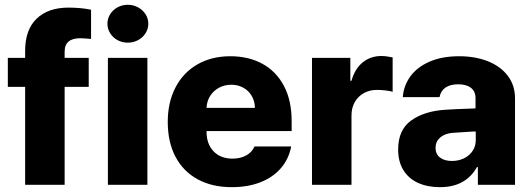

<svg xmlns="http://www.w3.org/2000/svg" viewBox="-20 -772 2219 802"><path d="M350.6 -409.2H250V0H85V-409.2H12.7V-530.3H85V-559.6Q85 -647.9 133.1 -694.1Q181.2 -740.2 265.6 -740.2Q317.9 -740.2 360.4 -731.4V-609.4Q326.7 -612.3 315.4 -612.3Q283.2 -612.3 266.6 -598.6Q250 -585 250 -555.7V-530.3H350.6Z M430.7 -530.3H595.7V0H430.7ZM428.7 -672.9Q428.7 -694.3 440.2 -712.6Q451.7 -731 471.2 -741.5Q490.7 -752 513.7 -752Q536.6 -752 556.4 -741.5Q576.2 -731 587.9 -712.6Q599.6 -694.3 599.6 -672.9Q599.6 -651.4 587.9 -633.1Q576.2 -614.7 556.4 -604.2Q536.6 -593.8 513.7 -593.8Q490.7 -593.8 471.2 -604.2Q451.7 -614.7 440.2 -633.1Q428.7 -651.4 428.7 -672.9Z M680.7 -262.7Q680.7 -344.2 712.9 -406.5Q745.1 -468.8 804.4 -502.9Q863.8 -537.1 942.4 -537.1Q1017.6 -537.1 1075.4 -505.9Q1133.3 -474.6 1165.8 -413.6Q1198.2 -352.5 1198.2 -266.6V-224.6H842.8V-221.7Q842.8 -170.4 872.1 -139.9Q901.4 -109.4 951.2 -109.4Q984.4 -109.4 1008.5 -122.8Q1032.7 -136.2 1043 -160.2H1196.3Q1186.5 -108.4 1153.8 -70.1Q1121.1 -31.7 1068.6 -11Q1016.1 9.8 948.2 9.8Q865.7 9.8 805.4 -23.2Q745.1 -56.2 712.9 -117.4Q680.7 -178.7 680.7 -262.7ZM1044.9 -321.3Q1044.4 -349.1 1031.7 -371.1Q1019 -393.1 996.6 -405.5Q974.1 -418 946.3 -418Q917.5 -418 894.3 -405.3Q871.1 -392.6 857.4 -370.6Q843.8 -348.6 842.8 -321.3Z M1283.2 -530.3H1443.4V-434.6H1448.2Q1462.4 -485.4 1495.4 -511.7Q1528.3 -538.1 1573.2 -538.1Q1592.8 -538.1 1620.1 -532.2V-388.7Q1608.9 -392.1 1589.8 -394.3Q1570.8 -396.5 1554.7 -396.5Q1523.9 -396.5 1499.8 -383.1Q1475.6 -369.6 1461.9 -345.5Q1448.2 -321.3 1448.2 -290V0H1283.2Z M1839.4 -313.5Q1883.3 -316.4 1946.8 -318.4Q1954.6 -319.3 1966.3 -319.3V-362.3Q1966.3 -390.1 1947.3 -405Q1928.2 -419.9 1894 -419.9Q1860.8 -419.9 1840.8 -406.2Q1820.8 -392.6 1815.9 -366.2H1662.6Q1666 -414.1 1694.1 -452.9Q1722.2 -491.7 1774.2 -514.4Q1826.2 -537.1 1897.9 -537.1Q1964.4 -537.1 2017.3 -516.4Q2070.3 -495.6 2100.8 -455.8Q2131.3 -416 2131.3 -360.4V0H1976.1V-74.2H1972.2Q1949.7 -33.2 1911.1 -11.7Q1872.6 9.8 1817.9 9.8Q1766.1 9.8 1726.8 -7.8Q1687.5 -25.4 1665.3 -60.8Q1643.1 -96.2 1643.1 -147.5Q1643.1 -229.5 1697.3 -268.6Q1751.5 -307.6 1839.4 -313.5ZM1867.7 -99.6Q1895.5 -99.6 1918.5 -110.8Q1941.4 -122.1 1954.6 -142.3Q1967.8 -162.6 1967.3 -188.5V-222.7H1957.5L1866.7 -216.8Q1835.4 -212.9 1817.4 -196.5Q1799.3 -180.2 1799.3 -154.3Q1799.3 -127.9 1818.1 -113.8Q1836.9 -99.6 1867.7 -99.6Z"/></svg>

Font: Pretendard Std ExtraBold
Style: Regular
Weight: 800
Designer: Base glyphs from Inter by Rasmus Andersson; Hangeul glyphs from Noto Sans CJK(Source Han Sans) by Jang Soo-young and Kan
Foundry: Kil Hyung-jin
Version: Version 1.309